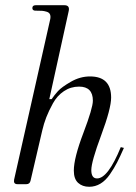

<svg xmlns="http://www.w3.org/2000/svg" viewBox="-20 -706 521 736"><path d="M322 10Q296 10 279.5 -5Q263 -20 263 -52Q263 -100 299.5 -196Q336 -292 336 -320Q336 -374 283 -374Q251 -374 225 -356.5Q199 -339 183 -310Q167 -281 157.5 -256.5Q148 -232 142 -206L97 -13Q94 0 81 0H47Q31 0 34 -17L172 -630Q175 -642 172 -650Q169 -658 159 -661Q149 -664 141.5 -664.5Q134 -665 121 -665Q120 -665 119 -665Q118 -665 117 -665Q104 -665 104 -675Q104 -686 117 -686H227Q249 -686 243 -662L169 -326H178Q188 -341 202 -356.5Q216 -372 251.5 -392.5Q287 -413 325 -413Q406 -413 406 -332Q406 -290 368 -188Q330 -86 330 -54Q330 -22 352 -22Q394 -22 443 -142L455 -139Q440 -105 429 -83.5Q418 -62 401.5 -38Q385 -14 365 -2Q345 10 322 10Z"/></svg>

Font: HK Venetian
Style: Italic
Weight: 400
Italic angle: -12°
Version: Version 1.000;PS 001.000;hotconv 1.0.88;makeotf.lib2.5.64775